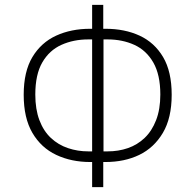

<svg xmlns="http://www.w3.org/2000/svg" viewBox="-20 -752 809 794"><path d="M361 22V-96L375 -82H353Q275 -82 212.5 -111.5Q150 -141 114 -202.5Q78 -264 78 -360Q78 -456 114 -516Q150 -576 212 -604.5Q274 -633 353 -633H375L361 -618V-732H407V-618L394 -633H416Q496 -633 557.5 -604.5Q619 -576 654.5 -516Q690 -456 690 -360Q690 -264 653.5 -202.5Q617 -141 556 -111.5Q495 -82 416 -82H394L407 -96V22ZM361 -109V-606L375 -589H345Q284 -589 234 -566.5Q184 -544 155 -494Q126 -444 126 -361Q126 -300 143 -255Q160 -210 190.5 -181.5Q221 -153 261 -139.5Q301 -126 345 -126H375ZM408 -109 395 -126H425Q470 -126 509 -139.5Q548 -153 578 -181.5Q608 -210 625.5 -255Q643 -300 643 -361Q643 -443 614 -493.5Q585 -544 535.5 -566.5Q486 -589 425 -589H395L408 -606Z"/></svg>

Font: Nunito Sans 7pt Condensed ExtraLight
Style: Regular
Weight: 250
Width: 3
Designer: Vernon Adams
Foundry: Vernon Adams
Version: Version 3.101;gftools[0.9.27]